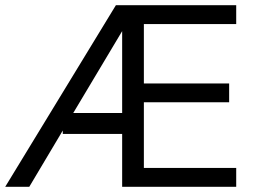

<svg xmlns="http://www.w3.org/2000/svg" viewBox="-40 -714 979 734"><path d="M-20 0 403 -694H863V-622H510V-395H836V-323H510V-72H863V0H427V-202H200V-215L72 0ZM240 -282H427V-595Z"/></svg>

Font: Cantarell
Style: Regular
Weight: 400
Designer: Dave Crossland, Nikolaus Waxweiler, Florian Fecher, Jacques Le Bailly, Eben Sorkin, Alexei Vanyashin, Alexios Zavras, Em
Version: Version 0.303